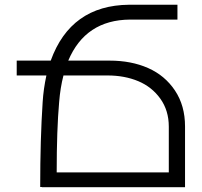

<svg xmlns="http://www.w3.org/2000/svg" viewBox="-20 -782 843 802"><path d="M438 -528.8Q528.3 -528.8 598.6 -497.8Q668.9 -466.8 710.9 -403.8Q752.9 -340.8 752.9 -253.9V0H154.8V-1H147.9Q147.9 -200.7 158.2 -356Q161.6 -410.2 173.8 -466.8H49.8V-528.8H191.9Q275.4 -759.8 519 -762.2H721.2V-700.2H522.9Q336.9 -698.7 265.1 -528.8ZM216.8 -62H685.1V-252.9Q685.1 -320.3 649.9 -369.6Q614.7 -418.9 557.6 -442.9Q500.5 -466.8 429.2 -466.8H245.1Q231.9 -416 227.1 -356Q216.8 -241.2 216.8 -62Z"/></svg>

Font: Montserrat arm Light
Style: Regular
Weight: 300
Designer: Julieta Ulanovsky
Foundry: Julieta Ulanovsky
Version: Version 6.000;PS 006.000;hotconv 1.0.88;makeotf.lib2.5.64775